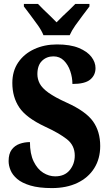

<svg xmlns="http://www.w3.org/2000/svg" viewBox="-20 -951 562 981"><path d="M245 10Q179 10 135.5 -3Q92 -16 68 -36.5Q44 -57 34 -81Q24 -105 24 -128Q24 -165 39.5 -186Q55 -207 80 -216Q105 -225 133 -225Q133 -165 152 -126Q171 -87 200.5 -68.5Q230 -50 262 -50Q310 -50 336 -81.5Q362 -113 362 -156Q362 -208 322 -239.5Q282 -271 210 -304Q114 -349 78.5 -402Q43 -455 43 -527Q43 -588 73 -632Q103 -676 155 -700Q207 -724 271 -724Q339 -724 382.5 -706Q426 -688 447 -660.5Q468 -633 468 -603Q468 -567 441 -544.5Q414 -522 350 -522Q350 -555 339 -587.5Q328 -620 306.5 -641.5Q285 -663 253 -663Q218 -663 194.5 -640Q171 -617 171 -572Q171 -547 183 -524Q195 -501 227.5 -477.5Q260 -454 322 -426Q419 -382 455.5 -330.5Q492 -279 492 -205Q492 -140 461.5 -91.5Q431 -43 375.5 -16.5Q320 10 245 10ZM202 -771Q193 -794 174.5 -820.5Q156 -847 136 -873Q116 -899 102 -918V-931H174Q185 -919 202 -902.5Q219 -886 237.5 -868.5Q256 -851 269 -837Q282 -851 300.5 -868.5Q319 -886 336.5 -902.5Q354 -919 365 -931H437V-918Q423 -899 403 -873Q383 -847 364.5 -820.5Q346 -794 336 -771Z"/></svg>

Font: Noto Serif Tamil Condensed ExtraBold
Style: Italic
Weight: 800
Width: 3
Italic angle: -12°
Designer: Indian Type Foundry, Tom Grace, and the Monotype Design Team
Foundry: Monotype Imaging Inc.
Version: Version 2.003; ttfautohint (v1.8.4.7-5d5b)